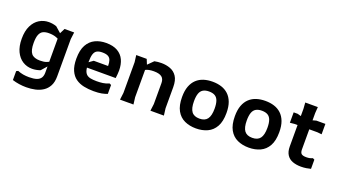

<svg xmlns="http://www.w3.org/2000/svg" viewBox="-70 -1248 3628 2064"><g transform="rotate(20 1744.5 -216.0)"><path d="M271 220Q230 220 189.5 214Q149 208 111 196V94L131 84Q163 97 194.5 102.5Q226 108 263 108Q317 108 349.5 96.5Q382 85 396.5 61.5Q411 38 411 3V-442L445 -510H555L545 -430V-4Q545 62 522 105Q499 148 460 173.5Q421 199 372 209.5Q323 220 271 220ZM262 12Q202 12 153.5 -18.5Q105 -49 76.5 -108.5Q48 -168 48 -255Q48 -344 77.5 -403.5Q107 -463 156 -492.5Q205 -522 263 -522Q284 -522 306.5 -518.5Q329 -515 351 -507L488 -387V-328Q473 -347 448 -365.5Q423 -384 387 -397Q351 -410 303 -410Q266 -410 239.5 -398Q213 -386 198.5 -353Q184 -320 184 -256Q184 -171 213 -135.5Q242 -100 312 -100Q356 -100 385 -110.5Q414 -121 433.5 -137Q453 -153 465 -169V-130L355 -5Q333 3 309 7.5Q285 12 262 12Z M673 -254Q673 -352 705.5 -410.5Q738 -469 793.5 -495.5Q849 -522 919 -522Q999 -522 1050 -492.5Q1101 -463 1125 -411Q1149 -359 1149 -290Q1149 -268 1147 -248Q1145 -228 1142 -202H767V-232L857 -296H1021Q1021 -336 1012 -361.5Q1003 -387 980 -399.5Q957 -412 914 -412Q876 -412 853 -399.5Q830 -387 819.5 -355Q809 -323 809 -263Q809 -211 817 -178.5Q825 -146 842.5 -129Q860 -112 889.5 -106Q919 -100 961 -100Q996 -100 1030 -104.5Q1064 -109 1101 -125L1121 -115V-13Q1093 -2 1057 5Q1021 12 965 12Q906 12 853.5 1Q801 -10 760.5 -38.5Q720 -67 696.5 -119.5Q673 -172 673 -254Z M1613 0 1623 -80V-320Q1623 -367 1594.5 -389Q1566 -411 1504 -411Q1472 -411 1448.5 -406Q1425 -401 1408.5 -392Q1392 -383 1380 -371V-424L1471 -514Q1490 -518 1509.5 -520Q1529 -522 1551 -522Q1605 -522 1652 -504.5Q1699 -487 1728 -443.5Q1757 -400 1757 -321V-80L1767 0ZM1265 0 1275 -80V-432L1265 -510H1385L1409 -451V-80L1419 0Z M2136 12Q2063 12 2005.5 -14.5Q1948 -41 1915 -100Q1882 -159 1882 -256Q1882 -328 1901 -378.5Q1920 -429 1954.5 -461Q1989 -493 2035 -507.5Q2081 -522 2136 -522Q2191 -522 2237 -507.5Q2283 -493 2317.5 -461Q2352 -429 2371 -378.5Q2390 -328 2390 -256Q2390 -159 2357 -100Q2324 -41 2266.5 -14.5Q2209 12 2136 12ZM2136 -100Q2198 -100 2226 -137.5Q2254 -175 2254 -256Q2254 -311 2242 -345Q2230 -379 2204 -394.5Q2178 -410 2136 -410Q2095 -410 2068.5 -394.5Q2042 -379 2030 -345Q2018 -311 2018 -256Q2018 -175 2046 -137.5Q2074 -100 2136 -100Z M2740 12Q2667 12 2609.5 -14.5Q2552 -41 2519 -100Q2486 -159 2486 -256Q2486 -328 2505 -378.5Q2524 -429 2558.5 -461Q2593 -493 2639 -507.5Q2685 -522 2740 -522Q2795 -522 2841 -507.5Q2887 -493 2921.5 -461Q2956 -429 2975 -378.5Q2994 -328 2994 -256Q2994 -159 2961 -100Q2928 -41 2870.5 -14.5Q2813 12 2740 12ZM2740 -100Q2802 -100 2830 -137.5Q2858 -175 2858 -256Q2858 -311 2846 -345Q2834 -379 2808 -394.5Q2782 -410 2740 -410Q2699 -410 2672.5 -394.5Q2646 -379 2634 -345Q2622 -311 2622 -256Q2622 -175 2650 -137.5Q2678 -100 2740 -100Z M3152 -152V-582L3147 -652H3291L3286 -582V-166Q3286 -130 3302 -116.5Q3318 -103 3358 -103Q3381 -103 3397.5 -107Q3414 -111 3429 -118L3449 -108V-3Q3427 3 3398.5 7.5Q3370 12 3338 12Q3284 12 3242 -3.5Q3200 -19 3176 -55.5Q3152 -92 3152 -152ZM3066 -391V-510H3112L3218 -480L3326 -510H3429V-391L3379 -396H3116Z"/></g></svg>

Font: AR One Sans
Style: Bold
Weight: 700
Designer: Niteesh Yadav
Foundry: Niteesh Yadav
Version: Version 1.001;gftools[0.9.33]